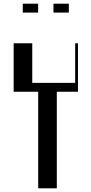

<svg xmlns="http://www.w3.org/2000/svg" viewBox="-20 -1018 492 1038"><path d="M186.5 -522H53.8V-784H154.4V-570H386.4V-784H401.5V-522H287.1V0H186.5ZM103.1 -998H186.1V-950H103.1ZM269.1 -998H352.1V-950H269.1Z"/></svg>

Font: Facade Sud
Style: Regular
Weight: 100
Designer: Éléonore Fines
Foundry: Velvetyne Type Foundry
Version: Version 1.001;Glyphs 3.2 (3202)